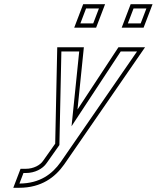

<svg xmlns="http://www.w3.org/2000/svg" viewBox="-20 -700 786 910"><path d="M70.5 190C177.1 190 241.3 139.7 283.8 80L667.5 -476H541.3L347.3 -181L377.5 -476H251.3L241.6 -19L184.4 62C170.9 82.6 139 100 102.4 100H77.4L43 190ZM556.8 -569H660.6L703 -680H599.2ZM331.8 -569H435.6L478 -680H374.2ZM72.1 170 91.2 120H102.4C145.2 120 182.5 100.4 201 73.1L261.5 -12.5L270.9 -456H355.4L319.1 -101.7L552.1 -456H629.4L267.4 68.5C227.7 124.3 170 169.3 72.1 170ZM585.9 -589 613 -660H673.9L646.8 -589ZM360.9 -589 388 -660H448.9L421.8 -589Z"/></svg>

Font: Din Kursivschrift
Style: BreitGhost
Weight: 400
Version: Version 1.089